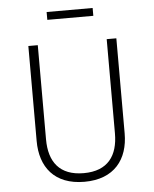

<svg xmlns="http://www.w3.org/2000/svg" viewBox="-58 -892 763 952"><g transform="rotate(-5 324.0 -416.5)"><path d="M439 -805V-844H210V-805ZM543 -684H495V-215C495 -105 445 -32 324 -32C204 -32 152 -103 152 -215V-684H105V-211C105 -82 174 11 324 11C473 11 543 -82 543 -211Z"/></g></svg>

Font: Fira Sans ExtraLight
Style: Regular
Weight: 200
Designer: bBox Type GmbH & Carrois Corporate GbR & Edenspiekermann AG
Foundry: bBox Type GmbH & Carrois Corporate GbR & Edenspiekermann AG
Version: Version 4.300;PS 004.300;hotconv 1.0.88;makeotf.lib2.5.64775